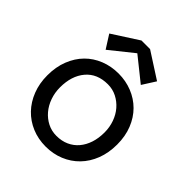

<svg xmlns="http://www.w3.org/2000/svg" viewBox="-207 -870 1011 1011"><g transform="rotate(45 299.0 -364.0)"><path d="M466 -260Q466 -299 453.5 -334Q441 -369 418.5 -395Q396 -421 365.5 -436.5Q335 -452 299 -452Q220 -452 176 -400Q132 -348 132 -262Q132 -223 144.5 -187.5Q157 -152 179.5 -125.5Q202 -99 232.5 -83.5Q263 -68 299 -68Q338 -68 369 -82Q400 -96 421.5 -121.5Q443 -147 454.5 -182Q466 -217 466 -260ZM40 -260Q40 -323 60 -373.5Q80 -424 114.5 -459Q149 -494 196.5 -513Q244 -532 299 -532Q353 -532 400.5 -513Q448 -494 483 -459Q518 -424 538 -374Q558 -324 558 -262Q558 -200 538.5 -149.5Q519 -99 484 -63Q449 -27 401.5 -7.5Q354 12 299 12Q243 12 195.5 -8Q148 -28 113.5 -64Q79 -100 59.5 -150Q40 -200 40 -260ZM162 -572 115 -646 261 -740H325L471 -646L424 -572L293 -677Z"/></g></svg>

Font: ABeeZee
Style: Regular
Weight: 400
Designer: Anja Meiners
Foundry: Anja Meiners
Version: Version 1.001